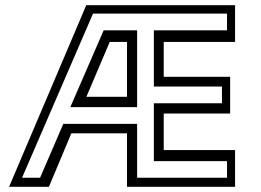

<svg xmlns="http://www.w3.org/2000/svg" viewBox="-20 -720 1007 740"><path d="M15 0 312.5 -700H886V-558.5H611V-424H867V-282.5H611V-141.5H886V0H469.5V-206H255L168.5 0ZM65 -35H134.5L224 -242.5H508.5V-35H855V-99H573V-322H835.5V-386.5H573V-603H855V-667.5H338.5ZM251 -307 379.5 -603H508.5V-307ZM313 -347H469.5V-558.5H403Z"/></svg>

Font: Tourney
Style: Regular
Weight: 400
Designer: Tyler Finck
Foundry: Etcetera Type Co
Version: Version 1.015